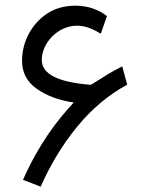

<svg xmlns="http://www.w3.org/2000/svg" viewBox="-20 -661 519 689"><path d="M244.6 -293C184.1 -228.5 118.7 -142.6 62.5 -15.6L126 8.8C160.2 -68.8 203.1 -140.1 255.4 -204.6C307.6 -268.6 367.7 -319.8 436.5 -357.4L418.5 -422.9C397 -411.6 378.9 -401.9 364.7 -393.1C350.1 -384.3 332 -373 310.1 -358.9C306.6 -356.9 303.7 -356.9 302.2 -356.9C189.5 -366.2 129.9 -394.5 129.9 -445.8C129.9 -506.8 188 -568.8 255.9 -568.8C292.5 -568.8 318.4 -553.2 341.8 -540L363.8 -603.5C332.5 -626.5 296.9 -640.6 250.5 -640.6C211.9 -640.6 178.7 -631.3 149.9 -612.8C92.8 -575.2 59.1 -511.2 59.1 -442.4C59.1 -400.4 76.7 -367.2 111.3 -342.8C146 -317.9 190.4 -301.3 244.6 -293Z"/></svg>

Font: Vazirmatn Light
Style: Regular
Weight: 300
Designer: Saber Rastikerdar
Foundry: Saber Rastikerdar
Version: Version 33.003